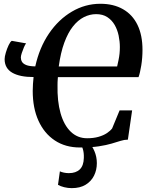

<svg xmlns="http://www.w3.org/2000/svg" viewBox="-20 -771 788 1018"><path d="M404 11Q327 11 270.8 -26.2Q214.5 -63.5 184 -130.8Q153.5 -198 153.5 -289Q153.5 -307.5 154.8 -326Q156 -344.5 158 -362.5Q121.5 -362.5 93.2 -368.2Q65 -374 45 -385.5Q25 -397 14.8 -415Q4.5 -433 4.5 -457.5Q4.5 -470.5 10.8 -491.8Q17 -513 25.8 -531.5Q34.5 -550 42.5 -554.5L118.5 -541Q113.5 -535.5 107 -520.5Q100.5 -505.5 95.5 -490Q90.5 -474.5 90.5 -466.5Q90.5 -454 96.5 -443.5Q102.5 -433 119 -426.2Q135.5 -419.5 167 -419Q189 -518.5 239.5 -593Q290 -667.5 360.8 -709.2Q431.5 -751 512 -751Q582 -751 632.2 -722.2Q682.5 -693.5 709 -639Q735.5 -584.5 735.5 -506.5Q735.5 -464 729 -423.8Q722.5 -383.5 714.5 -362H287Q286.5 -355.5 286 -348.8Q285.5 -342 285.2 -335.2Q285 -328.5 285 -321Q283 -234.5 301 -171Q319 -107.5 355 -72.8Q391 -38 442 -38Q476 -38 502.2 -45.5Q528.5 -53 546.5 -65Q564.5 -77 574.5 -90L614 -185.5H680.5L658 -30.5Q639 -30.5 618.8 -24Q598.5 -17.5 571.2 -9.5Q544 -1.5 503.8 4.8Q463.5 11 404 11ZM601 -418.5Q605 -436 608.5 -452.8Q612 -469.5 613.8 -486.5Q615.5 -503.5 615.5 -521.5Q615.5 -551.5 609 -582.5Q602.5 -613.5 587.8 -639Q573 -664.5 549 -680.2Q525 -696 489.5 -696Q456 -696 424.5 -680Q393 -664 366.5 -630.5Q340 -597 320.8 -544.5Q301.5 -492 291.5 -418.5ZM360.5 226.5Q340 226.5 320 221.5Q300 216.5 287.5 209L297.5 137.5Q306 141.5 318.5 144.2Q331 147 345 147Q382.5 147 403 127.2Q423.5 107.5 424.5 66.5Q425.5 38.5 419 18.2Q412.5 -2 402.5 -17.5L430.5 -19.5L450 -17.5Q467.5 0 480.5 30Q493.5 60 493.5 94Q493.5 130.5 478.5 160.5Q463.5 190.5 434 208.5Q404.5 226.5 360.5 226.5Z"/></svg>

Font: Merriweather 24pt SemiBold
Style: Italic
Weight: 600
Italic angle: -7.8°
Version: Version 2.101